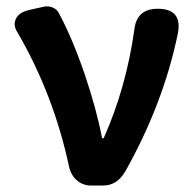

<svg xmlns="http://www.w3.org/2000/svg" viewBox="-20 -574 604 594"><path d="M261.7 0Q236.3 0 217.8 -16.1Q199.2 -32.2 193.4 -59.6Q145.5 -282.2 34.2 -473.6Q19.5 -496.1 29.3 -516.1Q39.1 -536.1 70.3 -543L73.2 -543.9L113.3 -552.7Q127.9 -556.6 141.6 -551.3Q155.3 -545.9 161.1 -535.2Q203.1 -458 242.2 -343.8Q278.3 -237.3 295.9 -146.5H300.8Q370.1 -301.8 395.5 -481.4Q402.3 -546.9 467.8 -546.9Q544.9 -546.9 530.3 -470.7Q485.4 -252.9 367.2 -43Q341.8 0 298.8 0Z"/></svg>

Font: Bpmf GenSen Rounded B
Style: B
Weight: 700
Foundry: But Ko
Version: Version 1.320